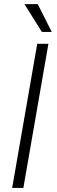

<svg xmlns="http://www.w3.org/2000/svg" viewBox="-20 -927 282 947"><path d="M95.2 0H40L163.6 -710.9H218.8ZM235.4 -769.5H186.5L100.6 -906.7H166Z"/></svg>

Font: TypoPRO Roboto
Style: Italic
Weight: 300
Italic angle: -12°
Designer: Google
Version: Version 2.136; 2016